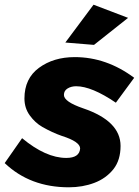

<svg xmlns="http://www.w3.org/2000/svg" viewBox="-39 -790 591 817"><path d="M361 -599 239 -609 359 -770 506 -714ZM254 7Q89 7 -19 -96L55 -202Q156 -118 243 -118Q299 -118 302 -158Q302 -187 224.5 -211.5Q183 -226 141 -250Q110.5 -267.5 87.8 -298.8Q65 -330 65 -371Q65 -456 127 -501.5Q189 -547 279 -547Q414 -547 532 -459L454 -353Q351 -423 285 -423Q264 -423 248.5 -413.5Q233 -404 233 -386Q233 -357 315 -329Q474 -275 474 -169Q474 -109 444 -70.5Q412 -30.5 362.2 -11.8Q312.5 7 254 7Z"/></svg>

Font: Argentum Sans
Style: Bold Italic
Weight: 700
Italic angle: -11°
Designer: Julieta Ulanovsky (font), Cristiano Sobral (main changes and remaster)
Foundry: Julieta Ulanovsky (font), Cristiano Sobral (main changes and remaster)
Version: Version 2.007;June 15, 2022;FontCreator 14.0.0.2814 64-bit; 